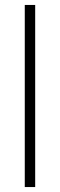

<svg xmlns="http://www.w3.org/2000/svg" viewBox="-20 -755 242 775"><path d="M122 0V-735H80V0Z"/></svg>

Font: Vela Sans ExtLt
Style: Regular
Weight: 200
Designer: Principal design: Mikhail Sharanda - project Manrope.
Design modification: Ravid Balaliev
Foundry: Mikhail Sharanda
Version: Version 1.001